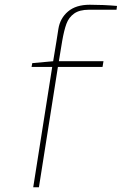

<svg xmlns="http://www.w3.org/2000/svg" viewBox="-20 -789 513 809"><path d="M200 -507H113L116 -523L204 -531L218 -616Q219 -622 226 -667Q233 -712 266.5 -740.5Q300 -769 358 -769Q416 -769 473 -764L471 -748H355Q315 -748 292.5 -732Q270 -716 260 -689Q250 -662 242 -616L228 -531H416L412 -507H224L144 0H120Z"/></svg>

Font: Exo Thin
Style: Italic
Weight: 250
Italic angle: -9°
Designer: Natanael Gama
Foundry: Natanael Gama
Version: Version 1.500; ttfautohint (v1.6)